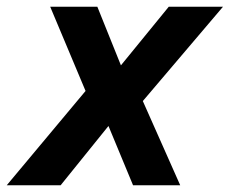

<svg xmlns="http://www.w3.org/2000/svg" viewBox="-54 -550 682 570"><path d="M-34 0 200 -280 95 -530H235L305 -356L447 -530H608L370 -250L481 0H341L268 -176L126 0Z"/></svg>

Font: Be Vietnam Pro SemiBold
Style: Italic
Weight: 600
Italic angle: -12°
Designer: Lam Bao, Tony Le, Vietanh Nguyen
Foundry: Yellow Type Foundry
Version: Version 1.002; ttfautohint (v1.8.3)